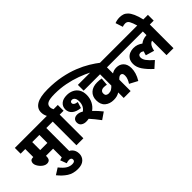

<svg xmlns="http://www.w3.org/2000/svg" viewBox="-28 -1747 2867 2867"><g transform="rotate(-45 1405.0 -314.0)"><path d="M542 -500V0H396V-210H245V-197Q245 -153 227 -134Q209 -115 174 -115Q149 -115 123 -129.5Q97 -144 75.5 -167.5Q54 -191 40.5 -217.5Q27 -244 27 -268Q27 -294 41.5 -312.5Q56 -331 98 -331V-500H0V-622H624V-500ZM396 -500H245V-331H396Z M348 -12Q376 -23 403 -28.5Q430 -34 459 -34Q535 -34 578 9Q621 52 621 120Q621 184 576 226Q531 268 445 268Q346 268 275.5 222Q205 176 145 100L246 36Q301 105 344.5 131Q388 157 436 157Q493 157 493 116Q493 95 480 85.5Q467 76 445 76Q431 76 415.5 79.5Q400 83 386 88Z M678 -500H610V-622H676Q664 -645 657.5 -669Q651 -693 651 -722Q651 -804 728 -850Q805 -896 964 -896Q1119 -896 1247 -870.5Q1375 -845 1479 -803.5Q1583 -762 1664.5 -712.5Q1746 -663 1807 -615H1605Q1521 -659 1422.5 -695Q1324 -731 1215.5 -752Q1107 -773 993 -773Q884 -773 842 -751Q800 -729 800 -683Q800 -667 804.5 -651.5Q809 -636 817 -622H907V-500H825V0H678Z M1030 -145Q986 -145 953.5 -167.5Q921 -190 921 -237Q921 -274 944.5 -295.5Q968 -317 1010 -317Q1031 -317 1054 -310Q1077 -303 1100 -288Q1134 -309 1153 -345.5Q1172 -382 1172 -431Q1172 -480 1154 -504Q1136 -528 1109 -528Q1093 -528 1082.5 -519.5Q1072 -511 1072 -495Q1072 -475 1089.5 -461.5Q1107 -448 1149 -442L1119 -345Q1027 -356 983 -396Q939 -436 939 -497Q939 -556 982 -594Q1025 -632 1107 -632Q1165 -632 1213.5 -608.5Q1262 -585 1290.5 -538.5Q1319 -492 1319 -423Q1319 -351 1289 -292.5Q1259 -234 1206 -197Q1237 -168 1267.5 -134.5Q1298 -101 1324 -68L1215 7Q1181 -39 1148.5 -78.5Q1116 -118 1087 -150Q1059 -145 1030 -145Z M2118 -500H1823V-372Q1844 -386 1867.5 -393Q1891 -400 1920 -400Q1989 -400 2032 -356Q2075 -312 2075 -232Q2075 -185 2060 -133.5Q2045 -82 2010 -25L1882 -93Q1902 -124 1915 -156.5Q1928 -189 1928 -223Q1928 -253 1916.5 -266Q1905 -279 1887 -279Q1870 -279 1853.5 -267Q1837 -255 1823 -238V0H1677V-116Q1649 -99 1619.5 -91Q1590 -83 1552 -83Q1469 -83 1415 -128.5Q1361 -174 1361 -266Q1361 -348 1414.5 -397Q1468 -446 1560 -446Q1612 -446 1650 -438L1639 -317Q1627 -320 1612.5 -322Q1598 -324 1581 -324Q1546 -324 1527 -308Q1508 -292 1508 -264Q1508 -228 1527 -216.5Q1546 -205 1568 -205Q1603 -205 1629.5 -221.5Q1656 -238 1677 -262V-500H1331V-622H2118Z M2104 -500V-622H2810V-500H2728V0H2581V-305Q2557 -301 2534 -273Q2511 -245 2496 -177L2361 -217Q2369 -251 2381 -281Q2370 -290 2357.5 -295.5Q2345 -301 2330 -301Q2306 -301 2293.5 -286.5Q2281 -272 2281 -250Q2281 -211 2310.5 -170Q2340 -129 2407 -71L2307 18Q2225 -57 2179.5 -124Q2134 -191 2134 -260Q2134 -321 2160.5 -357.5Q2187 -394 2226 -409.5Q2265 -425 2302 -425Q2349 -425 2382 -413Q2415 -401 2449 -377Q2503 -420 2581 -423V-500Z M2587 -615Q2563 -698 2541.5 -735Q2520 -772 2479 -772Q2446 -772 2419 -760L2381 -876Q2429 -896 2484 -896Q2520 -896 2553 -885.5Q2586 -875 2614.5 -846Q2643 -817 2668.5 -761.5Q2694 -706 2715 -615Z"/></g></svg>

Font: Noto Sans SemiCondensed ExtraBold
Style: Regular
Weight: 800
Width: 4
Designer: Monotype Design Team
Foundry: Monotype Imaging Inc.
Version: Version 2.013; ttfautohint (v1.8.4.7-5d5b)